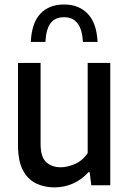

<svg xmlns="http://www.w3.org/2000/svg" viewBox="-20 -824 575 854"><path d="M222.5 9.5Q176 9.5 139.2 -8.8Q102.5 -27 81.2 -68.2Q60 -109.5 60 -179.5V-544H160.5V-185Q160.5 -125.5 185.5 -102.8Q210.5 -80 250.5 -80Q279 -80 313 -94.5Q347 -109 370 -143V-544H470.5V0H386L379 -58H373.5Q343 -24.5 304.2 -7.5Q265.5 9.5 222.5 9.5ZM117 -637.5Q121 -722 159.5 -763Q198 -804 265 -804Q330.5 -804 370.2 -762.8Q410 -721.5 414 -637.5H349Q345.5 -695 324.2 -721.2Q303 -747.5 265 -747.5Q225.5 -747.5 205.2 -721.2Q185 -695 182 -637.5Z"/></svg>

Font: Encode Sans SmCnd Md
Style: Regular
Weight: 500
Width: 4
Designer: Multiple Designers
Foundry: Impallari Type
Version: Version 3.002; ttfautohint (v1.8.3) -l 8 -r 50 -G 200 -x 14 